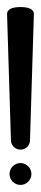

<svg xmlns="http://www.w3.org/2000/svg" viewBox="-20 -272 116 544"><path d="M7 221C7 238 21 252 38 252C55 252 69 238 69 221C69 204 55 190 38 190C21 190 7 204 7 221ZM0 -232 11 125C11 140 23 152 38 152C53 152 65 140 65 125L76 -232C76 -248 57 -252 38 -252C19 -252 0 -248 0 -232Z"/></svg>

Font: Ekmelos
Style: Regular
Weight: 500
Designer: Thomas Richter (thomas-richter@aon.at)
Version: Version 2.58